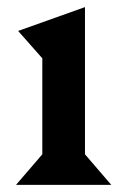

<svg xmlns="http://www.w3.org/2000/svg" viewBox="-20 -520 358 540"><path d="M219 -500V-86L293 0H25L99 -86V-356L31 -433Z"/></svg>

Font: Bluu Next Cyrillic
Style: Bold
Weight: 700
Designer: Igor Stepanchenko
Foundry: Igor Stepanchenko
Version: Version 1.000